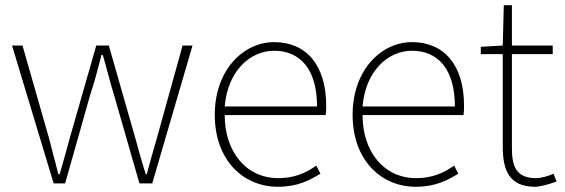

<svg xmlns="http://www.w3.org/2000/svg" viewBox="-20 -701 2159 734"><path d="M185 0H229L325 -339C342 -390 355 -440 368 -491H373C388 -440 399 -392 415 -341L513 0H562L716 -527H678L580 -174C566 -125 553 -81 541 -35H537C523 -81 510 -125 497 -174L396 -527H348L247 -174C234 -125 221 -81 208 -35H203C192 -81 179 -125 167 -174L66 -527H26Z M1042 13C1120 13 1165 -13 1205 -37L1189 -68C1149 -39 1104 -20 1044 -20C920 -20 839 -122 839 -261H1225C1227 -275 1227 -286 1227 -297C1227 -453 1150 -540 1028 -540C911 -540 801 -434 801 -262C801 -90 909 13 1042 13ZM839 -294C850 -427 934 -507 1028 -507C1127 -507 1192 -437 1192 -294Z M1569 13C1647 13 1692 -13 1732 -37L1716 -68C1676 -39 1631 -20 1571 -20C1447 -20 1366 -122 1366 -261H1752C1754 -275 1754 -286 1754 -297C1754 -453 1677 -540 1555 -540C1438 -540 1328 -434 1328 -262C1328 -90 1436 13 1569 13ZM1366 -294C1377 -427 1461 -507 1555 -507C1654 -507 1719 -437 1719 -294Z M2026 13C2044 13 2077 4 2108 -7L2096 -37C2077 -28 2049 -20 2029 -20C1952 -20 1937 -67 1937 -135V-494H2093V-527H1937V-681H1906L1902 -527L1818 -522V-494H1902V-140C1902 -48 1928 13 2026 13Z"/></svg>

Font: Noto Sans CJK SC Thin
Style: Regular
Weight: 100
Designer: Ryoko NISHIZUKA 西塚涼子 (kana, bopomofo & ideographs); Paul D. Hunt (Latin, Greek & Cyrillic); Sandoll Communications 산돌커뮤니
Foundry: Adobe
Version: Version 2.004;hotconv 1.0.118;makeotfexe 2.5.65603